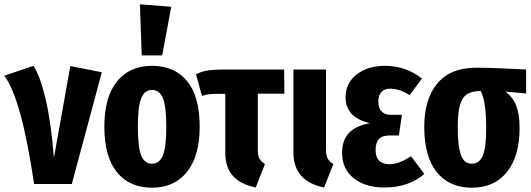

<svg xmlns="http://www.w3.org/2000/svg" viewBox="-34 -853 2463 890"><path d="M121.1 -547.9Q152.3 -500.5 177.7 -392.6Q203.1 -284.7 215.8 -121.1L292 -546.9L438 -518.1L298.8 0H124Q65.4 -397.9 -14.2 -502Z M614.7 -833 759.8 -821.8 717.8 -596.2H623ZM670.9 -547.9Q774.9 -547.9 833.3 -477.1Q891.6 -406.2 891.6 -265.1Q891.6 -130.4 833 -56.6Q774.4 17.1 670.9 17.1Q566.4 17.1 508.1 -54.7Q449.7 -126.5 449.7 -266.1Q449.7 -402.8 508.1 -475.3Q566.4 -547.9 670.9 -547.9ZM605 -266.1Q605 -170.4 620.6 -132.3Q636.2 -94.2 670.9 -94.2Q705.6 -94.2 721.2 -132.8Q736.8 -171.4 736.8 -265.1Q736.8 -359.9 721.2 -397.9Q705.6 -436 670.9 -436Q636.2 -436 620.6 -397.7Q605 -359.4 605 -266.1Z M1161.1 -159.2Q1161.1 -132.3 1168.7 -117.9Q1176.3 -103.5 1194.3 -92.8L1151.4 16.1Q1082 2 1046.1 -37.1Q1010.3 -76.2 1010.3 -146V-418H975.1Q946.8 -418 933.3 -416Q919.9 -414.1 902.3 -408.2L874.5 -508.8Q897.9 -521 927.2 -525.9Q956.5 -530.8 1013.2 -530.8H1283.2L1284.2 -418.9H1161.1Z M1477.1 -530.8V-159.2Q1477.1 -132.8 1484.9 -118.2Q1492.7 -103.5 1511.2 -92.8L1468.3 16.1Q1326.2 -12.7 1326.2 -146V-530.8Z M1750 -547.9Q1848.1 -547.9 1921.9 -488.8L1864.7 -412.1Q1817.9 -441.9 1773.9 -441.9Q1748.5 -441.9 1734.1 -426.8Q1719.7 -411.6 1719.7 -382.8Q1719.7 -353 1734.4 -336.9Q1749 -320.8 1777.8 -320.8H1829.1L1814.9 -225.1H1772Q1737.3 -225.1 1722.2 -208Q1707 -190.9 1707 -158.2Q1707 -91.8 1772 -91.8Q1814.9 -91.8 1871.1 -128.9L1933.1 -46.9Q1861.8 16.1 1746.1 16.1Q1660.6 16.1 1606.2 -26.4Q1551.8 -68.8 1551.8 -145Q1551.8 -203.1 1583.5 -236.6Q1615.2 -270 1680.7 -282.2Q1567.9 -308.1 1567.9 -401.9Q1567.9 -467.8 1619.1 -507.8Q1670.4 -547.9 1750 -547.9Z M2404.8 -530.8V-419.9L2308.6 -428.2Q2344.2 -402.3 2359.4 -362.1Q2374.5 -321.8 2374.5 -259.8Q2374.5 -128.4 2315.9 -55.7Q2257.3 17.1 2153.8 17.1Q2049.3 17.1 1991 -54.7Q1932.6 -126.5 1932.6 -266.1Q1932.6 -393.6 1993.4 -466.3Q2054.2 -539.1 2171.9 -539.1Q2256.3 -539.1 2404.8 -530.8ZM2153.8 -94.2Q2188.5 -94.2 2204.1 -131.8Q2219.7 -169.4 2219.7 -259.8Q2219.7 -386.2 2193.8 -431.2Q2153.3 -430.7 2131.1 -416.5Q2108.9 -402.3 2098.4 -366.7Q2087.9 -331.1 2087.9 -265.1Q2087.9 -200.2 2095.2 -162.6Q2102.5 -125 2116.5 -109.6Q2130.4 -94.2 2153.8 -94.2Z"/></svg>

Font: Fira Sans Compressed
Style: Bold
Weight: 700
Width: 1
Designer: Carrois Corporate & Edenspiekermann AG
Foundry: Carrois Corporate GbR & Edenspiekermann AG
Version: Version 4.203;PS 004.203;hotconv 1.0.88;makeotf.lib2.5.64775